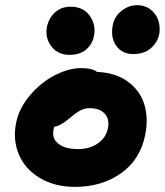

<svg xmlns="http://www.w3.org/2000/svg" viewBox="-20 -731 637 742"><path d="M494.1 -522Q452.1 -522 429.2 -554.2Q406.2 -586.4 416 -634.8Q422.4 -667.5 449.7 -689.2Q477.1 -710.9 509.8 -710.9Q541.5 -710.9 563.2 -693.1Q585 -675.3 592.5 -649.9Q600.1 -624.5 595.2 -598.1Q588.4 -566.9 562.7 -544.4Q537.1 -522 494.1 -522ZM248 -519Q204.6 -519 179.2 -551Q153.8 -583 161.1 -626Q168.5 -662.1 193.1 -683.6Q217.8 -705.1 252 -705.1Q303.2 -705.1 327.6 -668.9Q352.1 -632.8 342.8 -590.8Q336.9 -560.1 313 -539.6Q289.1 -519 248 -519ZM270 -8.8Q191.4 -8.8 134 -43.2Q76.7 -77.6 53 -133.8Q29.3 -189.9 42 -254.9Q53.2 -312.5 95.7 -362.5Q138.2 -412.6 191.9 -440.2Q245.6 -467.8 293.9 -467.8Q336.4 -467.8 355 -453.1Q426.8 -450.2 474.1 -415.5Q521.5 -380.9 537.8 -327.1Q554.2 -273.4 541 -209Q522 -113.8 447.5 -61.3Q373 -8.8 270 -8.8ZM187 -230Q179.7 -196.3 205.6 -175.5Q231.4 -154.8 282.2 -154.8Q326.7 -154.8 358.2 -176.8Q389.6 -198.7 397 -234.9Q404.3 -270 384.8 -291.5Q365.2 -313 326.2 -313Q306.2 -313 289.6 -303.7Q272.9 -294.4 247.1 -272.9Q215.3 -245.1 189.9 -241.2Q187 -235.4 187 -230Z"/></svg>

Font: Shantell Sans Irregular Bouncy
Style: Bold Italic
Weight: 700
Italic angle: -11.31°
Designer: Stephen Nixon, Anya Danilova, Shantell Martin
Foundry: Arrow Type
Version: Version 1.006;[9816181b4]